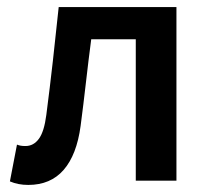

<svg xmlns="http://www.w3.org/2000/svg" viewBox="-20 -511 592 543"><path d="M60 12Q31 12 8 2L28 -102Q33 -100 38.5 -99Q44 -98 52 -98Q75 -98 90 -118.5Q105 -139 111 -186Q121 -263 129.5 -338.5Q138 -414 146 -491H479V0H364V-400H238Q230 -339 223 -277.5Q216 -216 208 -155Q197 -73 160 -30.5Q123 12 60 12Z"/></svg>

Font: Giro Semibold
Style: Regular
Weight: 600
Designer: Paul D. Hunt
Foundry: Adobe Systems Incorporated
Version: Version 1.000;PS 1.0;hotconv 1.0.88;makeotf.lib2.5.647800